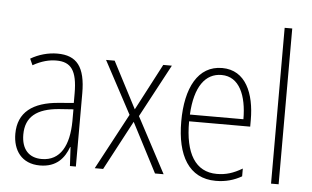

<svg xmlns="http://www.w3.org/2000/svg" viewBox="-53 -842 1516 933"><g transform="rotate(5 705.5 -375.0)"><path d="M210 -539C165 -539 119 -526 80 -503L94 -472C136 -496 174 -505 208 -505C279 -505 310 -466 310 -353V-307L237 -301C111 -291 40 -238 40 -133C40 -54 82 10 172 10C254 10 291 -38 311 -92H313L318 0H347V-357C347 -486 305 -539 210 -539ZM240 -271 311 -276V-218C310 -101 270 -22 178 -22C115 -22 79 -62 79 -133C79 -219 133 -262 240 -271Z M585 -273 439 0H480L608 -241L733 0H775L631 -271L769 -529H727L608 -302L490 -529H448Z M1014 -539C896 -539 838 -427 838 -263C838 -98 898 10 1030 10C1079 10 1119 -2 1156 -23V-61C1112 -35 1076 -24 1032 -24C928 -24 875 -110 876 -267H1174V-300C1174 -428 1129 -539 1014 -539ZM1014 -505C1101 -505 1138 -415 1138 -300H877C884 -437 935 -505 1014 -505Z M1336 0V-760H1299V0Z"/></g></svg>

Font: Noto Sans Malayalam Condensed ExtraLight
Style: Regular
Weight: 200
Width: 3
Designer: Jelle Bosma - Monotype Design Team
Foundry: Monotype Imaging Inc.
Version: Version 2.104